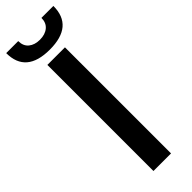

<svg xmlns="http://www.w3.org/2000/svg" viewBox="-317 -881 892 892"><g transform="rotate(-45 129.0 -435.5)"><path d="M71 0V-697H186.5V0ZM-25.5 -871H53.5Q53.5 -838.5 74.5 -821.2Q95.5 -804 129.5 -804Q164 -804 185 -821.5Q206 -839 206 -871H284.5Q284.5 -739 129.5 -739Q-25.5 -739 -25.5 -871Z"/></g></svg>

Font: HK Grotesk SemiBold
Style: Regular
Weight: 600
Designer: Alfredo Marco Pradil
Foundry: Hanken Design Co.
Version: Version 3.001;FEAKit 1.0